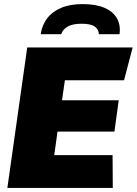

<svg xmlns="http://www.w3.org/2000/svg" viewBox="-20 -918 668 938"><path d="M16 0 113 -686H628L586 -526H297L283 -428H560L539 -275H261L245 -160H530L531 0ZM179 -751Q185 -795 210 -828Q235 -861 278.5 -879.5Q322 -898 383 -898Q449 -898 491 -879.5Q533 -861 551.5 -828Q570 -795 564 -751H463Q462 -775 442.5 -788.5Q423 -802 379 -802Q335 -802 311 -788.5Q287 -775 279 -751Z"/></svg>

Font: Chivo Medium Black
Style: Italic
Weight: 900
Italic angle: -8.05°
Version: Version 2.002